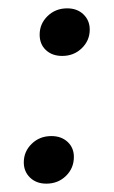

<svg xmlns="http://www.w3.org/2000/svg" viewBox="-20 -433 274 460"><path d="M129 -299Q105 -299 90 -313Q75 -327 75 -350Q75 -376 94 -394.5Q113 -413 141 -413Q165 -413 180 -398.5Q195 -384 195 -362Q195 -336 176 -317.5Q157 -299 129 -299ZM91 7Q67 7 52 -7.5Q37 -22 37 -44Q37 -70 56 -88.5Q75 -107 103 -107Q127 -107 142 -93Q157 -79 157 -57Q157 -30 138 -11.5Q119 7 91 7Z"/></svg>

Font: Yrsa Medium
Style: Italic
Weight: 500
Italic angle: -7.10001°
Designer: Anna Giedrys (Yrsa+Rasa design), David Brezina (Yrsa art-direction, Rasa art-direction, design)
Foundry: Rosetta Type Foundry
Version: Version 2.004